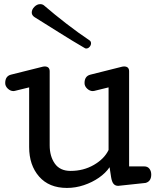

<svg xmlns="http://www.w3.org/2000/svg" viewBox="-20 -904 765 936"><path d="M306.2 12.2Q219.2 12.2 170.7 -43.2Q122.1 -98.6 122.1 -187V-478L52.2 -460.9Q49.3 -460 45.4 -460Q30.8 -460 18.1 -471.9Q5.4 -483.9 5.4 -499Q5.4 -532.7 33.2 -540L189.5 -579.1Q193.4 -580.1 197.3 -580.1Q222.2 -580.1 222.2 -556.2V-195.8Q222.2 -142.1 247.3 -106.4Q272.5 -70.8 324.2 -70.8Q387.2 -70.8 438 -100.3Q488.8 -129.9 509.3 -172.9V-478L439.5 -460.9Q436.5 -460 432.1 -460Q417.5 -460 404.8 -471.9Q392.1 -483.9 392.1 -499Q392.1 -532.7 420.4 -540L576.2 -579.1Q580.1 -580.1 584.5 -580.1Q609.4 -580.1 609.4 -556.2V-92.8H683.1Q699.7 -92.8 708.5 -81.3Q717.3 -69.8 717.3 -53.2Q717.3 -19.5 689.5 -12.2L556.2 2Q542 2 533.7 -7.6Q525.4 -17.1 521.5 -41L514.2 -88.9Q495.1 -60.5 462.4 -37.8Q429.7 -15.1 389.2 -1.5Q348.6 12.2 306.2 12.2ZM399.9 -667.5Q395.5 -667.5 391.1 -670.9Q332 -705.1 268.8 -745.1Q205.6 -785.2 147.9 -820.8Q134.8 -829.6 134.8 -842.8Q134.8 -857.9 147.7 -870.8Q160.6 -883.8 175.8 -883.8Q188 -883.8 195.8 -876.5Q245.6 -833.5 303.5 -788.8Q361.3 -744.1 416 -707.5Q423.8 -702.6 423.8 -692.9Q423.8 -683.6 416.7 -675.5Q409.7 -667.5 399.9 -667.5Z"/></svg>

Font: Cutive
Style: Regular
Weight: 400
Version: Version 1.100; ttfautohint (v1.8.4.7-5d5b)